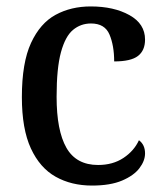

<svg xmlns="http://www.w3.org/2000/svg" viewBox="-20 -567 507 597"><path d="M266 10Q202 10 153 -17.5Q104 -45 76 -105.5Q48 -166 48 -265Q48 -372 76.5 -433.5Q105 -495 153 -521Q201 -547 262 -547Q334 -547 382.5 -520Q431 -493 431 -444Q431 -410 409 -393Q387 -376 335 -376Q335 -425 320.5 -459.5Q306 -494 263 -494Q231 -494 207 -474Q183 -454 169.5 -404.5Q156 -355 156 -266Q156 -161 186.5 -107.5Q217 -54 285 -54Q331 -54 364 -76Q397 -98 412 -131Q431 -117 431 -90Q431 -67 413.5 -44Q396 -21 359.5 -5.5Q323 10 266 10Z"/></svg>

Font: Noto Serif Tamil SemiCondensed Medium
Style: Italic
Weight: 500
Width: 4
Italic angle: -12°
Designer: Indian Type Foundry, Tom Grace, and the Monotype Design Team
Foundry: Monotype Imaging Inc.
Version: Version 2.003; ttfautohint (v1.8.4.7-5d5b)